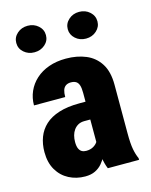

<svg xmlns="http://www.w3.org/2000/svg" viewBox="-112 -803 694 885"><g transform="rotate(-15 234.5 -360.0)"><path d="M273.9 -127.4V-365.2Q273.9 -388.7 269.5 -401.6Q265.1 -414.6 255.9 -420.4Q246.6 -426.3 231.4 -426.3Q216.8 -426.3 207 -419.7Q197.3 -413.1 193.1 -400.1Q189 -387.2 189 -367.7H40Q40 -403.3 53.7 -434.3Q67.4 -465.3 93.3 -488.8Q119.1 -512.2 155.5 -525.1Q191.9 -538.1 237.3 -538.1Q290.5 -538.1 332.5 -520.5Q374.5 -502.9 398.9 -464.6Q423.3 -426.3 423.3 -363.8V-130.9Q423.3 -82.5 428.5 -55.4Q433.6 -28.3 442.9 -8.3V0H293.9Q283.7 -23.4 278.8 -57.6Q273.9 -91.8 273.9 -127.4ZM291.5 -322.8 292 -237.8H246.1Q228.5 -237.8 216.1 -231Q203.6 -224.1 195.3 -212.6Q187 -201.2 183.1 -186.5Q179.2 -171.9 179.2 -155.8Q179.2 -135.7 184.3 -124.3Q189.5 -112.8 198.2 -107.9Q207 -103 218.8 -103Q239.3 -103 253.7 -111.6Q268.1 -120.1 274.9 -132.3Q281.7 -144.5 278.8 -153.8L303.7 -95.2Q296.4 -77.1 287.4 -58.8Q278.3 -40.5 264.9 -24.9Q251.5 -9.3 231.9 0.2Q212.4 9.8 184.1 9.8Q142.1 9.8 107.2 -8.3Q72.3 -26.4 51.5 -61.5Q30.8 -96.7 30.8 -147Q30.8 -185.5 43 -217.8Q55.2 -250 80.6 -273.4Q106 -296.9 146.7 -309.8Q187.5 -322.8 244.6 -322.8ZM35.6 -666.5Q35.6 -693.4 56.2 -711.7Q76.7 -730 106.4 -730Q135.7 -730 156.5 -711.7Q177.2 -693.4 177.2 -666.5Q177.2 -639.6 156.5 -621.6Q135.7 -603.5 106.4 -603.5Q76.7 -603.5 56.2 -621.6Q35.6 -639.6 35.6 -666.5ZM281.2 -666.5Q281.2 -693.4 301.8 -711.9Q322.3 -730.5 352.1 -730.5Q381.8 -730.5 402.3 -711.9Q422.9 -693.4 422.9 -666.5Q422.9 -640.1 402.3 -621.6Q381.8 -603 352.1 -603Q322.3 -603 301.8 -621.6Q281.2 -640.1 281.2 -666.5Z"/></g></svg>

Font: Roboto Condensed ExtraBold
Style: Regular
Weight: 800
Designer: Christian Robertson
Foundry: Google
Version: Version 3.008; 2023